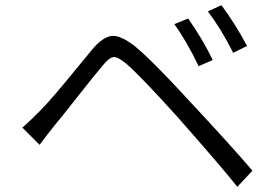

<svg xmlns="http://www.w3.org/2000/svg" viewBox="-20 -764 1040 732"><path d="M644.5 -671.9 697.3 -693.4Q752.9 -614.3 791 -535.2L737.3 -511.7Q690.4 -609.4 644.5 -671.9ZM772.5 -720.7 824.2 -744.1Q876 -674.8 921.9 -588.9L869.1 -562.5Q824.2 -652.3 772.5 -720.7ZM130.9 -211.9 65.4 -277.3Q101.6 -309.6 133.8 -342.8Q155.3 -364.3 188.5 -402.8Q221.7 -441.4 269.5 -500Q317.4 -558.6 333 -577.1Q373 -624 406.7 -627Q440.4 -629.9 494.1 -587.9Q559.6 -534.2 701.2 -379.9Q864.3 -205.1 942.4 -113.3L884.8 -51.8Q831.1 -120.1 658.2 -316.4Q513.7 -476.6 460.9 -521.5Q428.7 -547.9 412.6 -546.4Q396.5 -544.9 370.1 -512.7Q342.8 -480.5 274.4 -393.6Q206.1 -306.6 187.5 -285.2Q160.2 -251 130.9 -211.9Z"/></svg>

Font: GenEi Gothic M SemiLight
Style: Regular
Weight: 350
Designer: o_tamon (Modified); [Source Han Sans]
Ryoko NISHIZUKA  (kana & ideographs); Paul D. Hunt (Latin, Greek & Cyrillic); Wenl
Version: Version 1.1a;Original Version 1.004